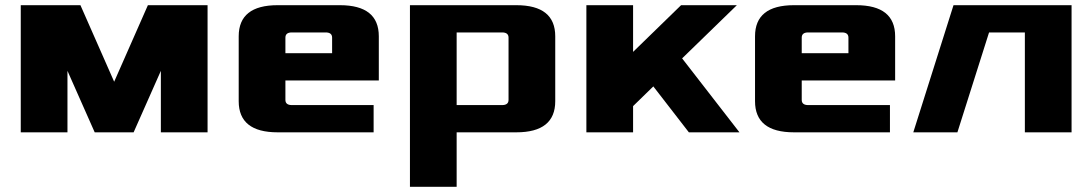

<svg xmlns="http://www.w3.org/2000/svg" viewBox="-20 -510 4210 740"><path d="M60 0V-490H290L420 -195L550 -490H780V0H600V-237L495 0H345L240 -237V0Z M900 -120V-370Q900 -490 1050 -490H1290Q1440 -490 1440 -370V-200H1080V-125Q1080 -105 1105 -105H1420V0H1050Q900 0 900 -120ZM1080 -305H1260V-365Q1260 -385 1235 -385H1105Q1080 -385 1080 -365Z M1560 210V-490H1970Q2120 -490 2120 -370V-120Q2120 0 1970 0H1740V210ZM1740 -105H1915Q1940 -105 1940 -125V-365Q1940 -385 1915 -385H1740Z M2240 0V-490H2420V-310L2605 -490H2820L2609 -285L2830 0H2635L2498 -177L2420 -101V0Z M2890 -120V-370Q2890 -490 3040 -490H3280Q3430 -490 3430 -370V-200H3070V-125Q3070 -105 3095 -105H3410V0H3040Q2890 0 2890 -120ZM3070 -305H3250V-365Q3250 -385 3225 -385H3095Q3070 -385 3070 -365Z M3500 0 3655 -490H4110V0H3930V-385H3792L3670 0Z"/></svg>

Font: Xolonium
Style: Bold
Weight: 700
Designer: Severin Meyer
Version: Version 4.2